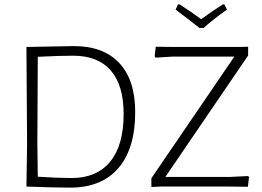

<svg xmlns="http://www.w3.org/2000/svg" viewBox="-20 -854 1200 879"><path d="M1007 -834 1019 -810Q959 -768 912 -726H893Q834 -773 784 -810L795 -834H802Q863 -795 901 -766Q950 -802 1000 -834ZM318 -643Q454 -643 526.5 -565Q599 -487 599 -341Q599 -174 522 -84.5Q445 5 301 5Q226 5 101 0L104 -194L101 -639ZM1116 -640V-600L737 -44H1033L1116 -48L1120 -43L1115 1L1019 0H720L673 2V-38L1053 -595H771L693 -590L688 -596L693 -640L783 -639H1072ZM151 -197 153 -45Q245 -39 308 -39Q423 -39 484.5 -114Q546 -189 546 -332Q546 -464 487 -531.5Q428 -599 315 -599Q256 -599 153 -594Z"/></svg>

Font: Alegreya Sans Light
Style: Regular
Weight: 300
Designer: Juan Pablo del Peral
Foundry: Huerta Tipografica
Version: Version 2.007